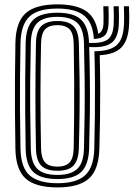

<svg xmlns="http://www.w3.org/2000/svg" viewBox="-20 -828 627 857"><path d="M236.5 8.5Q137.8 8.5 94.1 -31.4Q50.5 -71.2 48.8 -163.2Q47.2 -251.2 46.8 -326.4Q46.2 -401.5 46.8 -476.1Q47.2 -550.8 48.8 -637Q50.5 -728.8 94.1 -768.6Q137.8 -808.5 236.5 -808.5Q314.8 -808.5 359.4 -781.8Q404 -755 416.5 -689.5Q417 -686 417.4 -683.5Q417.8 -681 418 -677.2Q439.5 -685.5 441.8 -720.2Q442.2 -731 442.2 -755.4Q442.2 -779.8 441.2 -800H464.2Q465 -782 465.1 -757Q465.2 -732 464.5 -720Q462.2 -682 446 -668.4Q429.8 -654.8 398.5 -654.2Q398.5 -657.5 398.4 -660.1Q398.2 -662.8 397.8 -668.2Q389.8 -734.5 350.5 -762.1Q311.2 -789.8 236.5 -789.8Q148.5 -789.8 111 -753.6Q73.5 -717.5 71.5 -636.5Q70 -559.2 69.4 -487.1Q68.8 -415 69.2 -337Q69.8 -259 71.5 -164Q73.2 -78.5 113.4 -44.4Q153.5 -10.2 236.5 -10.2Q321 -10.2 359.8 -45.4Q398.5 -80.5 400.8 -164Q402.8 -244.2 403.5 -313.1Q404.2 -382 403.9 -450.6Q403.5 -519.2 401.5 -599.2Q466.8 -599.5 497.8 -624Q528.8 -648.5 533 -712.2Q534.2 -732.8 533.9 -758.8Q533.5 -784.8 533 -800H555.8Q556.8 -784.8 556.9 -757.1Q557 -729.5 555.8 -711.5Q551.5 -646 521.1 -615.5Q490.8 -585 425.2 -581.5Q427 -506.2 427.2 -440.2Q427.5 -374.2 426.6 -307.5Q425.8 -240.8 423.5 -162.8Q420.8 -70 376.6 -30.8Q332.5 8.5 236.5 8.5ZM236.5 -28.8Q161.8 -28.8 128.9 -60.1Q96 -91.5 94.5 -164Q93 -251.2 92.5 -326.2Q92 -401.2 92.5 -475.9Q93 -550.5 94.5 -636.5Q96 -708.8 128.8 -740Q161.5 -771.2 236.5 -771.2Q305.5 -771.2 338.4 -743.5Q371.2 -715.8 376.5 -652.2Q377 -647 377.2 -636.5Q434 -633.8 459.2 -650.5Q484.5 -667.2 487.5 -720Q488.2 -732.5 488.1 -757.6Q488 -782.8 487 -800H510Q511 -779 511 -753.1Q511 -727.2 510.2 -714.5Q506.2 -655 474.4 -634.4Q442.5 -613.8 378.2 -618.2Q380.5 -539 381.2 -466.9Q382 -394.8 381.1 -321.4Q380.2 -248 377.8 -164.5Q375.2 -91.2 342.1 -60Q309 -28.8 236.5 -28.8ZM236.5 -47.2Q294.8 -47.2 323.9 -73.2Q353 -99.2 354.8 -165.2Q357 -247 357.8 -322.5Q358.5 -398 357.8 -474.4Q357 -550.8 354.8 -635Q353 -700.2 324.2 -726.5Q295.5 -752.8 236.5 -752.8Q173.8 -752.8 146.2 -725.4Q118.8 -698 117.5 -635.8Q115.5 -550.2 114.9 -476Q114.2 -401.8 114.9 -326.9Q115.5 -252 117.5 -164.5Q118.8 -102.5 146.1 -74.9Q173.5 -47.2 236.5 -47.2ZM236.5 -65.8Q186.2 -65.8 163.9 -89Q141.5 -112.2 140.5 -165.2Q135.5 -395 140.5 -635.5Q141.5 -689.5 164.6 -711.9Q187.8 -734.2 236.5 -734.2Q285.8 -734.2 308.1 -711.2Q330.5 -688.2 332 -634.8Q334.2 -554.8 335.1 -481.2Q336 -407.8 335.2 -331.5Q334.5 -255.2 332 -167Q330.5 -113.5 308.8 -89.6Q287 -65.8 236.5 -65.8ZM236.5 -84.2Q273 -84.2 290.5 -102.9Q308 -121.5 309 -167.8Q310.2 -240.2 310.9 -312.4Q311.5 -384.5 311.1 -462.9Q310.8 -541.2 309 -632.8Q308 -680 289.9 -697.9Q271.8 -715.8 236.5 -715.8Q198.8 -715.8 181.5 -697.2Q164.2 -678.8 163.2 -634.8Q160.8 -517.2 160.6 -406.5Q160.5 -295.8 163.2 -165.5Q164.2 -122 181.2 -103.1Q198.2 -84.2 236.5 -84.2Z"/></svg>

Font: Big Shoulders Inline Text
Style: Bold
Weight: 700
Designer: Patric King
Foundry: XO Type Co
Version: Version 1.000